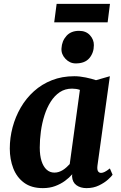

<svg xmlns="http://www.w3.org/2000/svg" viewBox="-20 -960 622 990"><path d="M482.5 -106Q480 -85.5 485.5 -77Q491 -68.5 501.5 -68.5Q509 -68.5 519.5 -73.5Q530 -78.5 546.5 -91.5L560.5 -59Q555 -50.5 536.8 -34Q518.5 -17.5 490.2 -3.8Q462 10 426 10Q395 10 374.2 -5Q353.5 -20 351.5 -50L352.5 -61.5Q337 -43.5 314.8 -27.2Q292.5 -11 264.2 -0.5Q236 10 201 10Q142 10 104.2 -17.8Q66.5 -45.5 48.5 -92Q30.5 -138.5 30.5 -194Q30.5 -250 45 -304Q59.5 -358 87 -405.5Q114.5 -453 155 -489.5Q195.5 -526 247.8 -546.5Q300 -567 363 -567Q391 -567 422.2 -560.5Q453.5 -554 475 -546.5L546.5 -567ZM392 -496.5Q382.5 -500 372.2 -501.5Q362 -503 351.5 -503Q315.5 -503 288.2 -484.8Q261 -466.5 241.2 -435.2Q221.5 -404 209 -364.5Q196.5 -325 190.8 -282.5Q185 -240 185 -199.5Q185 -158.5 194.2 -129.5Q203.5 -100.5 220.5 -85.2Q237.5 -70 260.5 -70Q272.5 -70 283.2 -73.5Q294 -77 304 -83.2Q314 -89.5 322.8 -97.5Q331.5 -105.5 339.5 -114ZM370.5 -633Q340 -633 317.5 -656.8Q295 -680.5 297 -710.5Q299 -748.5 322.5 -774.8Q346 -801 387.5 -801Q423.5 -801 444 -778.2Q464.5 -755.5 464 -727Q464 -688 441 -660.5Q418 -633 370.5 -633ZM272 -940H547L535 -845H259.5Z"/></svg>

Font: Merriweather 20pt ExtraBold
Style: Italic
Weight: 800
Italic angle: -7.8°
Version: Version 2.101